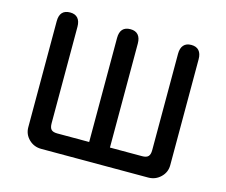

<svg xmlns="http://www.w3.org/2000/svg" viewBox="-104 -871 1208 1027"><g transform="rotate(15 500.0 -357.5)"><path d="M499 -727Q527 -727 541.5 -710.5Q556 -694 556 -663V-87H734Q758 -87 768 -97.5Q778 -108 778 -132V-666Q778 -697 792.5 -713.5Q807 -730 835 -730Q863 -730 877.5 -713.5Q892 -697 892 -666V-79Q892 -40 863.5 -12.5Q835 15 795 15H203Q162 15 134 -12.5Q106 -40 106 -79V-666Q106 -730 164 -730Q192 -730 206.5 -713.5Q221 -697 221 -666V-132Q221 -107 231 -97Q241 -87 264 -87H441V-663Q441 -727 499 -727Z"/></g></svg>

Font: 寒蝉全圆体 Bold
Style: Regular
Weight: 700
Designer: Warren2060
      Designed by Motoya company      

      [Varela Round]
      Joe Prince(Latin component); Avraham Cornf
Foundry: ChillType
Version: Version 3.200